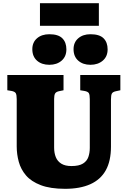

<svg xmlns="http://www.w3.org/2000/svg" viewBox="-20 -1172 802 1206"><path d="M389 14Q296 14 236 -9Q176 -32 143.5 -70Q111 -108 98 -155.5Q85 -203 85 -252V-549Q85 -576 79 -586.5Q73 -597 51 -601L26 -605V-701H379V-605L350 -599Q332 -595 326 -584.5Q320 -574 320 -550V-245Q320 -211 330.5 -185Q341 -159 365 -144Q389 -129 429 -129Q476 -129 501 -144.5Q526 -160 535 -186Q544 -212 544 -243V-549Q544 -577 538 -587Q532 -597 509 -601L484 -605V-701H736V-605L708 -599Q689 -595 683 -585Q677 -575 677 -546V-251Q677 -161 644.5 -102.5Q612 -44 547.5 -15Q483 14 389 14ZM548 -765Q501 -765 471.5 -791Q442 -817 442 -863Q442 -906 471.5 -931.5Q501 -957 548 -957Q605 -957 630.5 -931.5Q656 -906 656 -862Q656 -817 625.5 -791Q595 -765 548 -765ZM290 -765Q242 -765 212.5 -791Q183 -817 183 -863Q183 -906 212.5 -931.5Q242 -957 290 -957Q346 -957 371.5 -931.5Q397 -906 397 -862Q397 -817 367 -791Q337 -765 290 -765ZM231 -1010V-1152H601V-1010Z"/></svg>

Font: Literata Black
Style: Regular
Weight: 900
Designer: Latin by Veronika Burian and Jose Scaglione. Greek by Irene Vlachou. Cyrillic by Vera Evstafieva.
Foundry: TypeTogether
Version: Version 3.103;gftools[0.9.29]